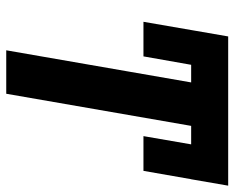

<svg xmlns="http://www.w3.org/2000/svg" viewBox="-88 -663 751 615"><g transform="rotate(90 287.5 -355.5)"><path d="M574.7 -710.9 527.3 -439.5H416L462.9 -710.9ZM208.5 -710.9 160.6 -439.5H49.8L96.7 -710.9ZM403.8 -710.9 280.3 0H141.1L264.6 -710.9ZM574.7 -710.9 554.2 -592.3H76.2L96.7 -710.9Z"/></g></svg>

Font: Roboto Condensed
Style: Bold Italic
Weight: 700
Italic angle: -12°
Designer: Christian Robertson
Foundry: Google
Version: Version 3.0